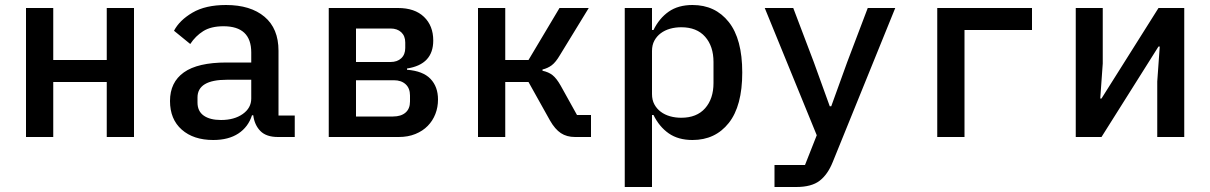

<svg xmlns="http://www.w3.org/2000/svg" viewBox="-20 -548 4840 768"><path d="M84 -516H193V-308H407V-516H516V0H407V-220H193V0H84Z M1092 0Q1045 0 1021.5 -24Q998 -48 993 -87H988Q973 -40 933.5 -14Q894 12 833 12Q754 12 707 -29.5Q660 -71 660 -144Q660 -219 715.5 -258.5Q771 -298 886 -298H985V-338Q985 -443 874 -443Q824 -443 793 -423.5Q762 -404 741 -372L676 -425Q698 -467 750 -497.5Q802 -528 884 -528Q982 -528 1038 -481Q1094 -434 1094 -345V-86H1159V0ZM985 -154V-229H888Q770 -229 770 -158V-138Q770 -103 795 -85.5Q820 -68 864 -68Q917 -68 951 -92Q985 -116 985 -154Z M1295 -516H1572Q1639 -516 1676 -480.5Q1713 -445 1713 -386Q1713 -290 1608 -274V-269Q1672 -264 1702 -232.5Q1732 -201 1732 -150Q1732 -119 1721.5 -92Q1711 -65 1691 -44.5Q1671 -24 1641.5 -12Q1612 0 1575 0H1295ZM1552 -82Q1584 -82 1602 -97.5Q1620 -113 1620 -142V-166Q1620 -195 1602.5 -211Q1585 -227 1556 -227H1404V-82ZM1542 -300Q1569 -300 1585 -315Q1601 -330 1601 -356V-378Q1601 -404 1585 -419Q1569 -434 1542 -434H1404V-300Z M1892 -516H2001V-308H2094L2218 -516H2335L2220 -328Q2203 -299 2187 -287Q2171 -275 2150 -270V-265Q2174 -260 2190 -247.5Q2206 -235 2223 -205L2288 -88H2344V0H2280Q2247 0 2223.5 -15.5Q2200 -31 2180 -66L2094 -220H2001V0H1892Z M2479 -516H2588V-428H2594Q2617 -475 2655 -501.5Q2693 -528 2750 -528Q2841 -528 2895 -460Q2949 -392 2949 -258Q2949 -124 2895 -56Q2841 12 2750 12Q2693 12 2655 -14.5Q2617 -41 2594 -88H2588V200H2479ZM2834 -216V-300Q2834 -363 2800.5 -401Q2767 -439 2705 -439Q2681 -439 2660 -433Q2639 -427 2623 -415Q2607 -403 2597.5 -385.5Q2588 -368 2588 -344V-172Q2588 -148 2597.5 -130.5Q2607 -113 2623 -101Q2639 -89 2660 -83Q2681 -77 2705 -77Q2767 -77 2800.5 -115Q2834 -153 2834 -216Z M3451 -516H3561L3311 100Q3291 150 3258.5 175Q3226 200 3165 200H3078V112H3200L3247 -7L3039 -516H3153L3235 -300L3299 -123H3305L3369 -300Z M3729 -516H4108V-428H3838V0H3729Z M4283 -516H4391V-294L4381 -154H4386L4614 -516H4717V0H4609V-222L4619 -362H4614L4386 0H4283Z"/></svg>

Font: IBM Plaex Mono Medium
Style: Regular
Weight: 500
Designer: Mike Abbink, Paul van der Laan, Pieter van Rosmalen
Foundry: Bold Monday
Version: Version 2.003